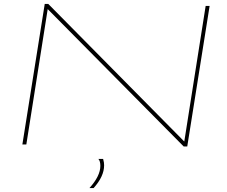

<svg xmlns="http://www.w3.org/2000/svg" viewBox="-20 -730 1149 970"><path d="M93 0 206 -710H224L911 -15L1019 -700H1039L926 10H908L221 -684L113 0ZM477 73H501Q504 84 505 91Q506 98 506 105Q506 161 453 220H432Q487 159 487 108Q487 84 477 73Z"/></svg>

Font: Georama Extra Expanded Thin
Style: Italic
Weight: 100
Width: 8
Italic angle: -9°
Designer: Jean-Baptiste Levee
Foundry: Production Type
Version: Version 1.000